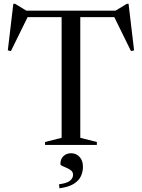

<svg xmlns="http://www.w3.org/2000/svg" viewBox="-20 -761 745 1008"><path d="M303.5 -686.5H401.5V-37.5L488.5 -15.5V0H216.5V-15.5L303.5 -37.5ZM629.5 -671H75.5L129.5 -680.5L37.5 -493L21 -496.5L50 -741H59L132 -697L87 -705H618L573 -697L646 -741H655L684 -496.5L667.5 -493L575.5 -680.5ZM290 206.5Q331.5 201 347.5 187.8Q363.5 174.5 363.5 157Q363.5 142.5 353.5 134.2Q343.5 126 330.2 120.5Q317 115 307 110.2Q297 105.5 297 100Q297 74.5 312.8 59Q328.5 43.5 353.5 43.5Q379.5 43.5 397.5 62.5Q415.5 81.5 415.5 115Q415.5 140.5 404.8 164Q394 187.5 367.2 204.2Q340.5 221 292 227.5Z"/></svg>

Font: Newsreader 60pt
Style: Regular
Weight: 400
Designer: Hugues Gentile
Foundry: Production Type
Version: Version 1.003